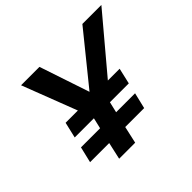

<svg xmlns="http://www.w3.org/2000/svg" viewBox="-159 -891 1092 1092"><g transform="rotate(-45 387.5 -345.0)"><path d="M228 0 251 -103H97.2L120.1 -199.2H273.9L289.1 -264.2H134.8L157.2 -359.9H255.9L128.9 -689.9H276.9L377.9 -388.2L622.1 -689.9H774.9L497.1 -359.9H591.8L569.8 -264.2H418L402.8 -199.2H555.2L532.2 -103H379.9L356.9 0Z"/></g></svg>

Font: HK Grotesk Legacy
Style: Bold Italic
Weight: 700
Italic angle: -13°
Designer: Alfredo Marco Pradil
Foundry: Hanken Design Co.
Version: Version 2.022;PS 002.022;hotconv 1.0.88;makeotf.lib2.5.64775